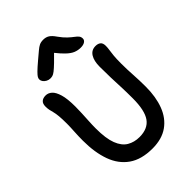

<svg xmlns="http://www.w3.org/2000/svg" viewBox="-280 -1099 1233 1233"><g transform="rotate(-45 336.5 -482.5)"><path d="M355 13Q255 13 193 -30.5Q131 -74 102.5 -153Q74 -232 74 -339Q74 -380 76.5 -420Q79 -460 79 -488Q79 -531 76.5 -558Q74 -585 69.5 -601.5Q65 -618 62 -632Q59 -646 59 -664Q59 -690 72.5 -702Q86 -714 110 -714Q133 -714 152 -697Q171 -680 183 -639.5Q195 -599 195 -528Q195 -501 193.5 -467.5Q192 -434 190 -400Q188 -366 188 -336Q188 -245 208 -193Q228 -141 264.5 -119.5Q301 -98 348 -98Q424 -98 458.5 -146.5Q493 -195 493 -305Q493 -364 491 -409.5Q489 -455 487.5 -499Q486 -543 486 -599Q486 -651 505 -681.5Q524 -712 561 -712Q583 -712 596 -701.5Q609 -691 609 -666Q609 -648 606 -630Q603 -612 600.5 -585.5Q598 -559 598 -515Q598 -462 601.5 -409Q605 -356 605 -298Q605 -206 578.5 -136Q552 -66 496.5 -26.5Q441 13 355 13ZM210 -769Q195 -769 182 -776Q169 -783 161.5 -793.5Q154 -804 154 -815Q154 -824 159 -833Q164 -842 181.5 -859.5Q199 -877 237 -909Q267 -934 284.5 -949Q302 -964 316.5 -971Q331 -978 352 -978Q376 -978 393.5 -967Q411 -956 430 -928Q452 -897 472 -878.5Q492 -860 507 -849Q522 -838 530 -828Q538 -818 538 -803Q538 -789 524.5 -780Q511 -771 487 -771Q463 -771 440 -780Q417 -789 390 -815Q369 -835 342 -869Q315 -841 296 -823Q270 -798 254.5 -786Q239 -774 229 -771.5Q219 -769 210 -769Z"/></g></svg>

Font: Shantell Sans Light Medium
Style: Regular
Weight: 500
Version: Version 1.008;[ac192a2d6]